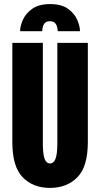

<svg xmlns="http://www.w3.org/2000/svg" viewBox="-20 -910 490 941"><path d="M225 11Q142 11 91.2 -41Q40.5 -93 40.5 -213.5V-700H190V-207.5Q190 -155 198.5 -132Q207 -109 225 -109Q243.5 -109 252.2 -132Q261 -155 261 -207.5V-700H410.5V-213.5Q410.5 -93 359 -41Q307.5 11 225 11ZM225.5 -890Q281.5 -890 313.2 -867Q345 -844 358.5 -812.8Q372 -781.5 372 -757H263Q263 -763.5 260.5 -775.5Q258 -787.5 250 -796.8Q242 -806 224.5 -806Q207.5 -806 199.5 -796.8Q191.5 -787.5 189.2 -775.5Q187 -763.5 187 -757H78.5Q78.5 -781.5 92.2 -812.8Q106 -844 138.2 -867Q170.5 -890 225.5 -890Z"/></svg>

Font: Trispace Condensed
Style: Bold
Weight: 700
Width: 3
Designer: Tyler Finck
Foundry: Etcetera Type Company
Version: Version 1.210; ttfautohint (v1.8.3)